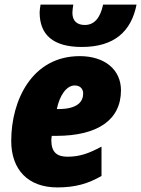

<svg xmlns="http://www.w3.org/2000/svg" viewBox="-20 -808 616 838"><path d="M337 -603C479 -603 553 -671 576 -788H430C417 -726 389 -699 350 -699C317 -699 296 -716 296 -752C296 -762 298 -776 300 -788H157C155 -777 153 -761 153 -754C153 -656 212 -603 337 -603ZM230 10C308 10 364 -6 423 -40V-168C367 -138 327 -124 275 -124C228 -124 204 -144 204 -196C204 -202 205 -208 206 -215H225C407 -215 508 -285 508 -414C508 -504 437 -563 328 -563C119 -563 29 -369 29 -193C29 -67 103 10 230 10ZM228 -332C240 -391 270 -435 306 -435C330 -435 343 -420 343 -400C343 -365 319 -332 235 -332Z"/></svg>

Font: Noto Sans UI SemiCondensed Black
Style: Italic
Weight: 900
Width: 4
Italic angle: -372°
Designer: Monotype Design Team
Foundry: Monotype Imaging Inc.
Version: Version 1.901